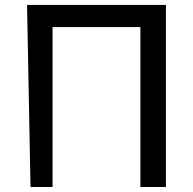

<svg xmlns="http://www.w3.org/2000/svg" viewBox="-20 -747 771 767"><path d="M88.1 -727.3 101.9 0H190V-638.8H540.8V0H642.8V-727.3Z"/></svg>

Font: Inter 465
Style: Regular
Weight: 400
Designer: Rasmus Andersson
Foundry: rsms
Version: Version 3.019;Glyphs 3.1.2 (3151)